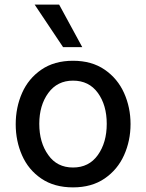

<svg xmlns="http://www.w3.org/2000/svg" viewBox="-20 -804 632 831"><path d="M48 -266Q48 -339 75.5 -401.5Q103 -464 159 -502.5Q215 -541 296 -541Q377 -541 433 -502.5Q489 -464 517 -401.5Q545 -339 545 -267Q545 -195 517 -132.5Q489 -70 433 -31.5Q377 7 296 7Q215 7 159 -31Q103 -69 75.5 -131.5Q48 -194 48 -266ZM189 -133Q227 -79 296 -79Q365 -79 403.5 -133Q442 -187 442 -268Q442 -349 403.5 -402Q365 -455 296 -455Q228 -455 189 -401.5Q150 -348 150 -268Q150 -187 189 -133ZM130 -784H236L336 -600H253Z"/></svg>

Font: Lopes Sans Medium
Style: Regular
Weight: 500
Designer: Gabriel Lam, Diego Maldonado
Foundry: TypeRant, Foresti Design
Version: Version 4.000